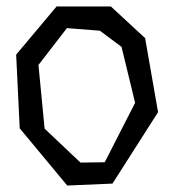

<svg xmlns="http://www.w3.org/2000/svg" viewBox="-20 -546 539 594"><path d="M187 -459 99 -345 118 -148 229 -43 304 -44 398 -228 356 -401 289 -451ZM323 -526 429 -428 469 -199 328 22 188 28 41 -149 30 -377 155 -526Z"/></svg>

Font: Underdog
Style: Regular
Weight: 400
Designer: Sergey Steblina
Foundry: Sergey Steblina, Jovanny Lemonad
Version: Version 1.001; ttfautohint (v0.9)